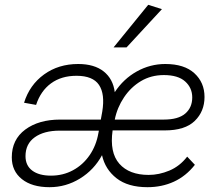

<svg xmlns="http://www.w3.org/2000/svg" viewBox="-20 -770 906 798"><path d="M186 8Q113 8 71 -25.5Q29 -59 29 -116Q29 -190 85 -231.5Q141 -273 230 -273H399L405 -306Q417 -379 391.5 -417Q366 -455 298 -455Q235 -455 192 -423.5Q149 -392 130 -334L80 -343Q103 -417 163 -460.5Q223 -504 305 -504Q372 -504 411 -473Q450 -442 457 -387Q493 -442 548.5 -473Q604 -504 667 -504Q746 -504 788 -465.5Q830 -427 830 -367Q830 -307 789.5 -267.5Q749 -228 665 -228H448Q435 -136 476 -89.5Q517 -43 598 -43Q641 -43 684 -61Q727 -79 758 -119L790 -85Q753 -38 703 -15Q653 8 593 8Q512 8 464.5 -29Q417 -66 404 -125Q371 -64 312.5 -28Q254 8 186 8ZM661 -458Q608 -458 566 -433Q524 -408 495.5 -365.5Q467 -323 457 -273H661Q721 -273 750 -298Q779 -323 779 -365Q779 -405 749.5 -431.5Q720 -458 661 -458ZM192 -40Q242 -40 283.5 -62.5Q325 -85 352.5 -125Q380 -165 389 -217L391 -227H228Q163 -227 124.5 -199.5Q86 -172 86 -121Q86 -82 114 -61Q142 -40 192 -40ZM452 -573 596 -750 653 -732 506 -573Z"/></svg>

Font: Livvic Light
Style: Italic
Weight: 300
Italic angle: -10°
Designer: Jacques Le Bailly, Baron von Fonthausen
Version: Version 1.001; ttfautohint (v1.8.2)